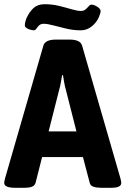

<svg xmlns="http://www.w3.org/2000/svg" viewBox="-22 -890 596 912"><path d="M50 2Q-2 2 -2 -21Q-2 -27 2 -43L184 -673Q192 -702 244 -702H308Q360 -702 368 -673L550 -43Q552 -34 553 -29.5Q554 -25 554 -21Q554 2 507 2H459Q437 2 422 -3Q407 -8 404 -22L372 -144H178L147 -22Q143 -8 129.5 -3Q116 2 97 2ZM259 -463 209 -266H341L291 -463Q286 -480 283 -498Q280 -516 277 -533H273Q270 -516 267 -498Q264 -480 259 -463ZM138 -746Q134 -746 123.5 -748.5Q113 -751 104.5 -756.5Q96 -762 96 -770Q96 -778 98.5 -787Q101 -796 103 -802Q117 -833 137 -851.5Q157 -870 190 -870Q226 -870 258.5 -862Q291 -854 318 -846Q345 -838 362 -838Q376 -838 384.5 -845.5Q393 -853 399.5 -860.5Q406 -868 413 -868Q424 -868 440 -858Q456 -848 456 -837Q456 -833 453.5 -825Q451 -817 448 -809Q436 -782 413 -764Q390 -746 362 -746Q327 -746 293 -754Q259 -762 231 -769.5Q203 -777 186 -777Q172 -777 164 -769.5Q156 -762 151 -754Q146 -746 138 -746Z"/></svg>

Font: Asap Semi Condensed
Style: Bold
Weight: 700
Width: 4
Designer: Pablo Cosgaya
Foundry: Omnibus-Type
Version: Version 3.001; ttfautohint (v1.8.4.7-5d5b)